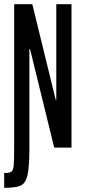

<svg xmlns="http://www.w3.org/2000/svg" viewBox="-24 -708 407 921"><path d="M44 0V-688H131L243 -230H246V-688H319V0H236L120 -473H117V0Q117 93 108 132Q99 171 75.5 182Q52 193 -4 193V122Q21 122 30 116Q39 110 41.5 87.5Q44 65 44 0Z"/></svg>

Font: Saira Ultra Condensed Medium
Style: Regular
Weight: 500
Width: 1
Designer: Hector Gatti with collaboration of the Omnibus-Type team
Foundry: Omnibus-Type
Version: Version 1.001; ttfautohint (v1.8)